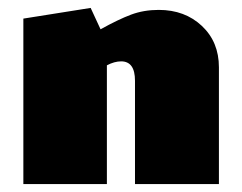

<svg xmlns="http://www.w3.org/2000/svg" viewBox="-20 -465 612 485"><path d="M533 -295V0H321V-261Q321 -310 286 -310Q269 -310 250 -300V0H39V-418L209 -445L234 -391Q279 -416 311 -428Q343 -440 381 -440Q447 -440 490 -399.5Q533 -359 533 -295Z"/></svg>

Font: Ysabeau Black
Style: Regular
Weight: 900
Designer: Christian Thalmann (Catharsis Fonts)
Version: Version 0.003